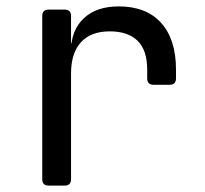

<svg xmlns="http://www.w3.org/2000/svg" viewBox="-20 -580 640 600"><path d="M132 0Q112 0 112 -20V-530Q112 -550 132 -550H182Q202 -550 202 -530V-445H221L202 -421Q202 -485 241.5 -522.5Q281 -560 351 -560Q437 -560 483.5 -508.5Q530 -457 530 -362V-335Q530 -315 510 -315H460Q440 -315 440 -335V-362Q440 -423 410 -452.5Q380 -482 323 -482Q264 -482 233 -448Q202 -414 202 -350V-20Q202 0 182 0Z"/></svg>

Font: Pitagon Sans Mono
Style: Regular
Weight: 400
Monospace: yes
Designer: Travis Tran
Foundry: Pitagon
Version: Version 1.001;gftools[0.9.26]